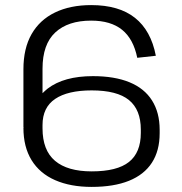

<svg xmlns="http://www.w3.org/2000/svg" viewBox="-20 -727 713 754"><path d="M72 -455Q72 -537 104 -593Q136 -649 196 -678Q256 -707 338 -707Q447 -707 510 -657Q573 -607 592 -508L519 -500Q504 -574 459.5 -610Q415 -646 338 -646Q247 -646 197 -599.5Q147 -553 147 -457V-361Q156 -370 167 -379Q231 -428 345 -428Q430 -428 488.5 -404Q547 -380 577 -332.5Q607 -285 607 -217V-204Q607 -135 576.5 -88Q546 -41 486.5 -17Q427 7 340 7Q257 7 196.5 -19.5Q136 -46 104 -98Q72 -150 72 -225L75 -226H72ZM340 -54Q440 -54 486.5 -91Q533 -128 533 -205V-218Q533 -296 486.5 -334Q440 -372 340 -372Q246 -372 196.5 -338.5Q147 -305 147 -236V-223Q147 -137 196 -95.5Q245 -54 340 -54Z"/></svg>

Font: Pathway Extreme 8pt Thin 12pt Light
Style: Regular
Weight: 300
Version: Version 1.001;gftools[0.9.26]